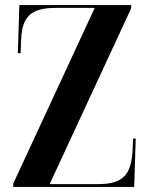

<svg xmlns="http://www.w3.org/2000/svg" viewBox="-20 -734 589 754"><path d="M32 0H507L513 -190H503L500 -134C493 -44 459 -11 365 -11H175L495 -701V-714H56L50 -525H61L63 -580C67 -670 103 -703 199 -703H352L32 -13Z"/></svg>

Font: Noto Serif Display ExtraCondensed
Style: Bold
Weight: 700
Width: 2
Designer: Monotype Design Team
Foundry: Monotype Imaging Inc.
Version: Version 2.009